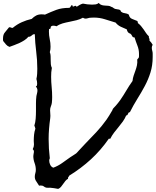

<svg xmlns="http://www.w3.org/2000/svg" viewBox="-100 -1060 1033 1274"><path d="M913.1 -681.6Q913.1 -626 898.4 -579.1Q883.8 -532.2 860.8 -489.3Q837.9 -446.3 811.5 -404.3Q785.2 -362.3 761.7 -315.4Q755.9 -315.4 753.4 -312.5Q751 -309.6 749.5 -305.2Q748 -300.8 745.6 -297.4Q743.2 -293.9 737.3 -293.9Q728.5 -272.5 714.8 -253.4Q701.2 -234.4 686 -216.3Q670.9 -198.2 656.7 -179.7Q642.6 -161.1 631.8 -139.6H622.1Q569.3 -63.5 503.4 -2.9Q437.5 57.6 359.4 105.5Q357.4 111.3 353.5 115.2Q349.6 119.1 351.6 126Q340.8 131.8 333.5 141.1Q326.2 150.4 319.3 160.2Q312.5 169.9 305.2 179.2Q297.9 188.5 286.1 193.4Q271.5 190.4 258.3 188.5Q245.1 186.5 231.4 185.5Q225.6 185.5 219.7 186Q213.9 186.5 209 185.5Q198.2 183.6 190.9 177.2Q183.6 170.9 169.9 170.9Q163.1 170.9 159.2 171.9Q151.4 158.2 141.1 144Q130.9 129.9 130.9 113.3Q130.9 100.6 134.3 89.8Q137.7 79.1 137.7 67.4Q137.7 43.9 129.4 21.5Q121.1 -1 121.1 -24.4Q121.1 -32.2 123 -39.6Q125 -46.9 125 -54.7Q125 -63.5 117.2 -70.3Q118.2 -75.2 121.1 -80.1Q124 -85 124 -90.8Q126 -98.6 125 -107.9Q124 -117.2 124 -125Q124 -145.5 126 -166Q127.9 -186.5 134.8 -206.1Q133.8 -211.9 131.8 -216.8L127.9 -226.6Q134.8 -247.1 136.7 -272.5Q138.7 -297.9 138.7 -323.2V-375Q138.7 -400.4 141.6 -422.9Q143.6 -432.6 146 -441.9Q148.4 -451.2 148.4 -460Q148.4 -467.8 145.5 -474.1Q142.6 -480.5 137.7 -486.3Q144.5 -488.3 145.5 -494.6Q146.5 -501 146.5 -505.9Q146.5 -519.5 141.6 -536.1Q145.5 -552.7 146.5 -569.8Q147.5 -586.9 147.5 -603.5Q147.5 -662.1 140.1 -718.8Q132.8 -775.4 130.9 -833H127.9Q121.1 -833 117.2 -830.1Q113.3 -827.1 109.4 -823.7Q105.5 -820.3 100.6 -817.9Q95.7 -815.4 88.9 -816.4Q77.1 -802.7 62 -793Q46.9 -783.2 30.3 -775.4Q13.7 -767.6 -3.9 -761.2Q-21.5 -754.9 -37.1 -749Q-50.8 -753.9 -60.5 -765.1Q-70.3 -776.4 -79.1 -788.1Q-80.1 -792 -80.1 -795.9V-803.7Q-80.1 -831.1 -67.4 -845.2Q-54.7 -859.4 -40 -878.9H-35.2Q-30.3 -878.9 -26.9 -877Q-23.4 -875 -18.6 -875H-15.6Q12.7 -898.4 44.4 -912.6Q76.2 -926.8 110.4 -934.6Q125 -949.2 140.1 -957Q155.3 -964.8 175.8 -964.8Q180.7 -964.8 187 -964.4Q193.4 -963.9 198.2 -962.9Q238.3 -981.4 273.9 -994.6Q309.6 -1007.8 356.4 -1007.8Q362.3 -1007.8 364.7 -1010.7Q367.2 -1013.7 369.1 -1017.1Q371.1 -1020.5 373 -1023.4Q375 -1026.4 379.9 -1026.4Q379.9 -1024.4 380.9 -1020.5Q381.8 -1016.6 385.7 -1016.6Q389.6 -1016.6 393.1 -1019Q396.5 -1021.5 401.4 -1021.5Q406.2 -1021.5 408.2 -1014.6Q418.9 -1021.5 428.7 -1027.3Q438.5 -1033.2 450.2 -1036.1Q464.8 -1033.2 480 -1031.2Q495.1 -1029.3 510.7 -1029.3Q522.5 -1029.3 534.2 -1030.8Q545.9 -1032.2 554.7 -1040Q558.6 -1041 558.6 -1036.1Q567.4 -1028.3 577.1 -1025.9Q586.9 -1023.4 597.7 -1022.9Q608.4 -1022.5 619.1 -1021.5Q629.9 -1020.5 638.7 -1014.6Q646.5 -1012.7 651.4 -1008.3Q656.2 -1003.9 664.1 -1001Q669.9 -999 680.2 -998Q690.4 -997.1 695.3 -994.1Q700.2 -992.2 700.7 -987.8Q701.2 -983.4 706.1 -980.5Q714.8 -973.6 729.5 -972.2Q744.1 -970.7 754.9 -962.9Q758.8 -941.4 776.4 -934.6Q793.9 -927.7 810.5 -920.9Q816.4 -915 814.5 -907.2Q826.2 -898.4 835.4 -887.7Q844.7 -877 853 -864.7Q861.3 -852.5 869.1 -840.8Q877 -829.1 887.7 -819.3Q886.7 -810.5 890.1 -805.7Q893.6 -800.8 891.6 -791Q903.3 -780.3 913.1 -762.7Q907.2 -753.9 907.2 -743.2Q907.2 -733.4 910.2 -723.6Q913.1 -713.9 913.1 -704.1ZM822.3 -703.1Q822.3 -731.4 811.5 -758.3Q800.8 -785.2 793 -811.5Q780.3 -811.5 776.9 -820.8Q773.4 -830.1 764.6 -836.9Q746.1 -840.8 741.2 -865.2Q721.7 -873 701.2 -882.8Q680.7 -892.6 667 -910.2Q631.8 -920.9 596.2 -932.1Q560.5 -943.4 523.4 -943.4Q516.6 -943.4 511.2 -942.9Q505.9 -942.4 501 -942.4Q493.2 -942.4 484.4 -939.5Q475.6 -936.5 467.8 -936.5Q459 -936.5 450.2 -942.4Q430.7 -931.6 407.7 -925.8Q384.8 -919.9 361.3 -915.5Q337.9 -911.1 315.4 -904.8Q293 -898.4 275.4 -885.7Q269.5 -887.7 264.2 -888.7Q258.8 -889.6 253.9 -889.6Q245.1 -889.6 240.2 -885.7Q237.3 -883.8 236.8 -880.9Q236.3 -877.9 235.8 -874.5Q235.4 -871.1 233.4 -869.1Q231.4 -867.2 225.6 -868.2Q225.6 -863.3 225.1 -859.4Q224.6 -855.5 224.6 -850.6Q224.6 -825.2 230 -800.3Q235.4 -775.4 235.4 -750Q235.4 -741.2 234.4 -731.9Q233.4 -722.7 230.5 -713.9Q235.4 -702.1 235.8 -688.5Q236.3 -674.8 236.3 -661.1Q236.3 -647.5 237.3 -634.3Q238.3 -621.1 244.1 -609.4Q241.2 -594.7 240.2 -580.1Q239.3 -565.4 239.3 -550.8Q239.3 -516.6 242.7 -483.4Q246.1 -450.2 246.1 -416Q246.1 -407.2 245.6 -397.5Q245.1 -387.7 244.1 -377.9Q242.2 -365.2 237.3 -353.5Q232.4 -341.8 232.4 -328.1Q232.4 -319.3 233.4 -310.1Q234.4 -300.8 234.4 -291Q234.4 -287.1 233.9 -283.7Q233.4 -280.3 233.4 -276.4Q228.5 -242.2 225.6 -207Q222.7 -171.9 222.7 -137.7Q222.7 -105.5 224.6 -73.7Q226.6 -42 230.5 -9.8Q226.6 -2.9 226.6 5.9Q226.6 19.5 233.4 33.7Q240.2 47.9 253.9 52.7Q285.2 41 312 22Q338.9 2.9 366.2 -16.6Q373 -21.5 386.7 -29.8Q400.4 -38.1 405.3 -42Q410.2 -45.9 413.6 -50.3Q417 -54.7 421.9 -59.6L464.8 -105.5Q502 -143.6 538.6 -182.6Q575.2 -221.7 606.4 -265.6Q615.2 -279.3 624 -292.5Q632.8 -305.7 640.6 -320.3Q644.5 -325.2 646.5 -331.5Q648.4 -337.9 653.3 -342.8Q656.2 -346.7 660.6 -350.6Q665 -354.5 668 -358.4Q675.8 -367.2 683.1 -376.5Q690.4 -385.7 698.2 -396.5Q719.7 -427.7 738.3 -459.5Q756.8 -491.2 779.3 -522.5Q781.2 -542 787.1 -559.1Q793 -576.2 798.8 -592.3Q804.7 -608.4 808.6 -626Q812.5 -643.6 810.5 -665Q815.4 -671.9 818.8 -674.8Q822.3 -677.7 822.3 -686.5Z"/></svg>

Font: RockSalt
Style: Regular
Weight: 400
Designer: Squid
Foundry: Font Diner, Inc DBA Sideshow
Version: Version 1.000